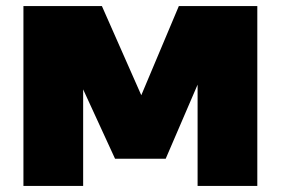

<svg xmlns="http://www.w3.org/2000/svg" viewBox="-20 -615 928 635"><path d="M57.5 0V-595H317L457 -278H438L571.5 -595H831V0H633.5V-414H667.5L528 -90H360.5L211.5 -414H255V0Z"/></svg>

Font: Encode Sans SC Condensed Thin Black
Style: Regular
Weight: 900
Version: Version 3.002